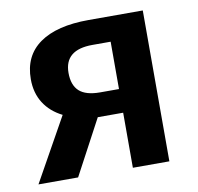

<svg xmlns="http://www.w3.org/2000/svg" viewBox="-65 -596 682 663"><g transform="rotate(-10 276.0 -264.5)"><path d="M477 -529V0H349V-193H260L157 0H18L142 -222Q100 -243 77.5 -278.5Q55 -314 55 -362Q55 -444 115 -486.5Q175 -529 287 -529ZM349 -276V-442H285Q187 -442 187 -361Q187 -318 210 -297Q233 -276 283 -276Z"/></g></svg>

Font: Fira Sans Medium
Style: Regular
Weight: 500
Designer: bBox Type GmbH & Carrois Corporate GbR & Edenspiekermann AG
Foundry: bBox Type GmbH & Carrois Corporate GbR & Edenspiekermann AG
Version: Version 4.301